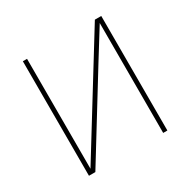

<svg xmlns="http://www.w3.org/2000/svg" viewBox="-124 -637 748 755"><g transform="rotate(-30 250.0 -260.0)"><path d="M72 0V-520H91V-21L399 -520H428V0H409V-499L327 -367L101 0Z"/></g></svg>

Font: Iosevka SS18 Thin
Style: Regular
Weight: 100
Monospace: yes
Designer: Belleve Invis
Foundry: Belleve Invis
Version: Version 25.1.1; ttfautohint (v1.8.4)